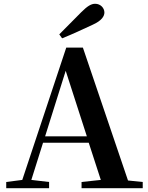

<svg xmlns="http://www.w3.org/2000/svg" viewBox="-20 -997 786 1017"><path d="M294 -815 309 -794C364 -816 417 -841 471 -866C520 -888 533 -912 533 -931C533 -954 513 -977 484 -977C463 -977 443 -965 410 -932C374 -896 334 -855 294 -815ZM328 -622 440 -275H219ZM412 0H736V-33L658 -41L419 -745H331L98 -44L13 -33V0H240V-33L146 -44L208 -241H450L514 -44L412 -33Z"/></svg>

Font: Noto Serif KR
Style: Bold
Weight: 700
Designer: Ryoko NISHIZUKA 西塚涼子 (kana & ideographs); Frank Grießhammer (Latin, Greek & Cyrillic); Wenlong ZHANG 张文龙 (bopomofo); San
Foundry: Adobe
Version: Version 2.001;hotconv 1.1.0;makeotfexe 2.6.0